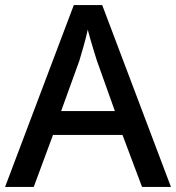

<svg xmlns="http://www.w3.org/2000/svg" viewBox="-20 -737 695 757"><path d="M540 0 463 -205H189L113 0H0L271 -717H383L654 0ZM362 -498Q359 -508 351.5 -531.5Q344 -555 337 -580Q330 -605 326 -620Q319 -588 309 -553Q299 -518 293 -498L221 -299H433Z"/></svg>

Font: Noto Sans Khmer UI Medium
Style: Regular
Weight: 500
Designer: Danh Hong and the Monotype Design Team
Foundry: Monotype Imaging Inc.
Version: Version 2.002; ttfautohint (v1.8.4.7-5d5b)